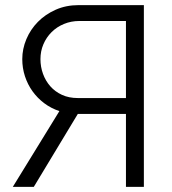

<svg xmlns="http://www.w3.org/2000/svg" viewBox="-20 -730 672 750"><path d="M472 0V-285H284L112 0H30L212 -296Q179 -307 152.5 -327Q126 -347 107 -373.5Q88 -400 77.5 -432Q67 -464 67 -499Q67 -539 83 -577Q99 -615 128 -644.5Q157 -674 197.5 -692Q238 -710 287 -710H542V0ZM472 -648H290Q258 -648 230 -636.5Q202 -625 181.5 -604.5Q161 -584 149.5 -557Q138 -530 138 -499Q138 -469 148 -441.5Q158 -414 176.5 -393Q195 -372 222 -359.5Q249 -347 284 -347H472Z"/></svg>

Font: PTCRaleway
Style: Regular
Weight: 400
Designer: Matt McInerney, Pablo Impallari, Rodrigo Fuenzalida
Foundry: Matt McInerney, Pablo Impallari, Rodrigo Fuenzalida
Version: Version 3.000g; ttfautohint (v1.5) -l 8 -r 28 -G 28 -x 14 -D